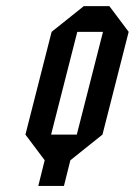

<svg xmlns="http://www.w3.org/2000/svg" viewBox="-20 -520 438 623"><path d="M125 0 62.5 -83.3 147.5 -416.7 251.7 -500H335L397.5 -416.7L312.5 -83.3L208.3 0L187.5 83.3H104.2ZM145.8 -83.3H229.2L314.2 -416.7H230.8Z"/></svg>

Font: Yulong
Style: Italic
Weight: 400
Italic angle: -14.25°
Designer: GGBotNet
Foundry: f0n7.com
Version: 1.00